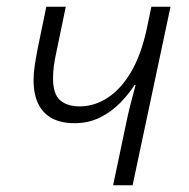

<svg xmlns="http://www.w3.org/2000/svg" viewBox="-20 -552 564 572"><path d="M354 -176Q361 -211 369 -242Q377 -273 384 -299H381Q363 -271 337.5 -245Q312 -219 278 -202Q244 -185 202 -185Q162 -185 135 -199.5Q108 -214 94 -242.5Q80 -271 80 -314Q80 -334 83.5 -357Q87 -380 92 -406L118 -532H176L149 -402Q143 -375 140.5 -356Q138 -337 138 -319Q138 -272 159 -253.5Q180 -235 218 -235Q260 -235 299.5 -260Q339 -285 369.5 -336Q400 -387 417 -465L431 -532H488L375 0H317Z"/></svg>

Font: Noto Sans Display Light
Style: Italic
Weight: 300
Italic angle: -12°
Designer: Monotype Design Team
Foundry: Monotype Imaging Inc.
Version: Version 2.003